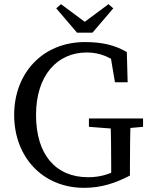

<svg xmlns="http://www.w3.org/2000/svg" viewBox="-20 -887 722 922"><path d="M384 15C467 15 535 -8 604 -44V-88C604 -166 605 -243 607 -318H511C513 -242 514 -164 514 -88V-30L559 -77C502 -49 460 -36 403 -36C247 -36 153 -145 153 -335C153 -526 256 -635 396 -635C460 -635 515 -613 569 -563V-620L507 -640L532 -492H593L589 -637C533 -670 471 -685 388 -685C185 -685 48 -536 48 -335C48 -134 184 15 384 15ZM407 -278 537 -268H557L667 -278V-318H407V-278ZM273 -867 250 -847 350 -730H424L524 -847L501 -867L345 -751H429L273 -867Z"/></svg>

Font: Source Serif Variable
Style: Regular
Weight: 389
Designer: Frank Grießhammer
Foundry: Adobe Systems Incorporated
Version: Version 3.001;hotconv 1.0.111;makeotfexe 2.5.65597